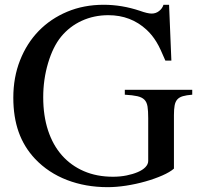

<svg xmlns="http://www.w3.org/2000/svg" viewBox="-20 -773 845 809"><path d="M790 -374Q765.6 -372.1 750.5 -367.7Q735.4 -363.3 727.1 -354Q718.8 -344.7 715.8 -328.6Q712.9 -312.5 712.9 -288.1V-62.5Q696.3 -47.9 664.1 -33.7Q631.8 -19.5 592.3 -8.3Q552.7 2.9 511.2 9.3Q469.7 15.6 433.6 15.6Q340.8 15.6 262.2 -14.6Q183.6 -44.9 127.9 -103.5Q81.1 -153.3 58.6 -216.8Q36.1 -280.3 36.1 -361.3Q36.1 -447.3 64.5 -519Q92.8 -590.8 143.1 -642.6Q193.4 -694.3 263.2 -723.6Q333 -752.9 417 -752.9Q493.2 -752.9 569.3 -727.5Q601.6 -715.8 619.1 -715.8Q636.7 -715.8 650.4 -726.6Q664.1 -737.3 668.9 -752.9H692.4L702.1 -517.6H676.8Q666 -543 657.2 -562Q648.4 -581.1 639.2 -596.2Q629.9 -611.3 620.1 -623.5Q610.4 -635.7 597.7 -647.5Q531.2 -709 436.5 -709Q376 -709 324.7 -685.5Q273.4 -662.1 237.3 -618.2Q203.1 -576.2 182.6 -507.3Q162.1 -438.5 162.1 -363.3Q162.1 -285.2 182.6 -223.1Q203.1 -161.1 241.2 -118.2Q279.3 -75.2 333.5 -51.8Q387.7 -28.3 456.1 -28.3Q486.3 -28.3 513.2 -33.7Q540 -39.1 560.5 -47.9Q581.1 -56.6 592.8 -68.8Q604.5 -81.1 604.5 -94.7V-275.4Q604.5 -305.7 601.6 -324.2Q598.6 -342.8 588.4 -353Q578.1 -363.3 558.6 -367.7Q539.1 -372.1 505.9 -374V-394.5H790Z"/></svg>

Font: Jomolhari
Style: Regular
Weight: 400
Designer: Christopher J. Fynn
Foundry: Christopher  J.  Fynn (Karma Drubgy¸ Tenzin).
Version: Version 1.000